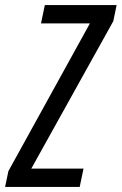

<svg xmlns="http://www.w3.org/2000/svg" viewBox="-61 -734 478 754"><path d="M-41 0H252L267 -72H62L384 -651L397 -714H115L100 -642H292L-28 -62Z"/></svg>

Font: Noto Sans ExtraCondensed
Style: Italic
Weight: 400
Width: 2
Italic angle: -12°
Designer: Monotype Design Team
Foundry: Monotype Imaging Inc.
Version: Version 2.013